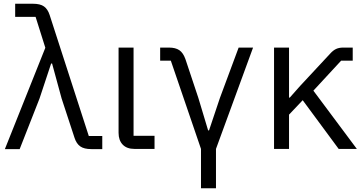

<svg xmlns="http://www.w3.org/2000/svg" viewBox="-20 -795 1944 1025"><path d="M170 -705H61V-775H156Q195 -775 215 -760.5Q235 -746 245 -715L454 -69H526V1H468Q429 1 408.5 -13.5Q388 -28 378 -59L309 -269L258 -456H253L191 -269L85 1H6L222 -540Z M698 0Q657 0 635 -23Q613 -46 613 -86V-541H693V-70H805V0Z M1053 0 892 -471H835V-541H882Q917 -541 937.5 -527Q958 -513 970 -479L1039 -272L1091 -99H1096L1154 -272L1254 -541H1331L1133 0V210H1053Z M1596 -260 1523 -183V0H1443V-541H1523V-274H1527L1582 -336L1742 -508Q1758 -526 1774 -533.5Q1790 -541 1812 -541H1863V-471H1801L1653 -311L1885 0H1788Z"/></svg>

Font: IBM Plex Sans SC
Style: Regular
Weight: 400
Designer: Mike Abbink; Paul van der Laan; Pieter van Rosmalen; Eunyou Noh; Wujin Sim; Chorong Kim; Dohee Lee; Yejin We; Jinhee Kim
Foundry: Sandoll Inc.
Version: Version 1.000